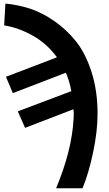

<svg xmlns="http://www.w3.org/2000/svg" viewBox="-20 -807 603 1058"><path d="M2.9 -667 9.8 -787.1Q77.1 -781.2 144 -759.8Q210.9 -738.3 279.3 -690.9Q347.7 -643.6 399.9 -577.6Q452.1 -511.7 484.9 -408.7Q517.6 -305.7 517.6 -180.7Q517.6 -84 493.2 32.2Q468.8 148.4 434.6 230.5H289.1Q377 20.5 385.7 -156.2Q387.7 -182.6 384.8 -205.1L118.2 -102.5L78.1 -193.4L373 -304.7Q362.3 -363.3 342.8 -406.2L50.8 -293.9L12.7 -383.8L293.9 -491.2Q238.3 -567.4 159.2 -611.3Q80.1 -655.3 2.9 -667Z"/></svg>

Font: Gothic A1
Style: Bold
Weight: 700
Version: Version 2.50